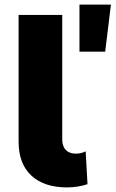

<svg xmlns="http://www.w3.org/2000/svg" viewBox="-20 -807 503 836"><path d="M61 -190V-742H251V-200Q251 -170 266.5 -154Q282 -138 310 -138Q333 -138 353 -148L361 -5Q318 9 272 9Q172 9 116.5 -42.5Q61 -94 61 -190ZM326 -787H463L438 -582H326Z"/></svg>

Font: Montserrat Alternates ExtraBold
Style: Regular
Weight: 800
Designer: Julieta Ulanovsky
Foundry: Julieta Ulanovsky
Version: Version 7.200